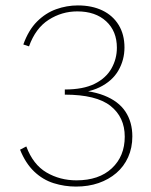

<svg xmlns="http://www.w3.org/2000/svg" viewBox="-20 -683 557 708"><path d="M440 -179Q440 -251 387.5 -292.5Q335 -334 219 -334V-353Q287 -353 329 -374Q371 -395 391 -430.5Q411 -466 411 -507Q411 -568 371.5 -604.5Q332 -641 265 -641Q208 -641 159.5 -610Q111 -579 87 -512L66 -519Q85 -572 116.5 -603.5Q148 -635 187 -649Q226 -663 267 -663Q319 -663 357.5 -644.5Q396 -626 417.5 -591Q439 -556 439 -508Q439 -462 416.5 -423Q394 -384 347 -361Q300 -338 226 -338V-352Q310 -352 363.5 -331Q417 -310 442.5 -271.5Q468 -233 468 -180Q468 -138 452.5 -103.5Q437 -69 409 -45Q381 -21 343.5 -8Q306 5 260 5Q218 5 178 -7.5Q138 -20 106 -50.5Q74 -81 54 -131L77 -143Q102 -76 151.5 -47Q201 -18 262 -18Q345 -18 392.5 -62.5Q440 -107 440 -179Z"/></svg>

Font: Ysabeau Office Thin
Style: Regular
Weight: 250
Designer: Christian Thalmann (Catharsis Fonts)
Version: Version 2.001;gftools[0.9.30]; featfreeze: tnum,lnum,ss02